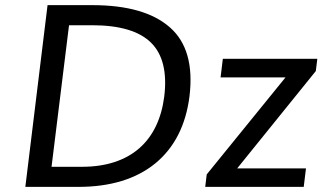

<svg xmlns="http://www.w3.org/2000/svg" viewBox="-20 -731 1265 751"><path d="M782.7 0 788.6 -48.8 1096.7 -428.2H842.8L851.6 -501H1221.2L1215.3 -453.1L907.7 -72.3H1176.8L1168 0ZM79.1 0 166 -710.9H340.8Q546.4 -710.9 645 -623.5Q743.2 -537.1 721.2 -354.5Q699.7 -184.6 587.9 -92.3Q475.1 0 285.6 0ZM181.6 -78.6H299.8Q371.1 -78.6 427.2 -96.9Q483.4 -115.2 524.2 -150.6Q564.9 -186 589.6 -237.3Q614.3 -288.6 622.6 -354.5Q639.6 -496.6 570.3 -564.5Q501 -632.3 340.3 -632.3H250Z"/></svg>

Font: Ride
Style: Italic
Weight: 400
Version: Version 3.000